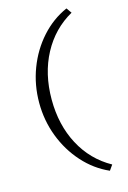

<svg xmlns="http://www.w3.org/2000/svg" viewBox="-126 -771 634 953"><g transform="rotate(-15 191.0 -294.0)"><path d="M64 -293Q64 -385 95.5 -468Q127 -551 184 -614.5Q241 -678 316 -711L335 -684Q237 -629 182.5 -527Q128 -425 128 -293Q128 -162 182 -60.5Q236 41 335 96L316 123Q241 90 184 26.5Q127 -37 95.5 -119.5Q64 -202 64 -293Z"/></g></svg>

Font: Ysabeau Infant Semilight
Style: Regular
Weight: 300
Designer: Christian Thalmann (Catharsis Fonts)
Version: Version 0.003